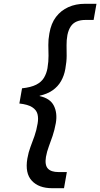

<svg xmlns="http://www.w3.org/2000/svg" viewBox="-20 -831 528 1011"><path d="M255 160Q184 160 147.5 120.5Q111 81 124 4Q130 -30 140.5 -57.5Q151 -85 161.5 -114.5Q172 -144 178 -180Q183 -208 177.5 -230Q172 -252 149.5 -266.5Q127 -281 82 -286L96 -366Q143 -371 170.5 -385Q198 -399 211.5 -421.5Q225 -444 230 -472Q236 -509 235.5 -537.5Q235 -566 234.5 -594Q234 -622 240 -655Q249 -708 275 -742Q301 -776 340 -793.5Q379 -811 427 -811H488L473 -726H430Q404 -726 384.5 -718Q365 -710 353 -692.5Q341 -675 335 -647Q330 -619 330.5 -592.5Q331 -566 331 -536.5Q331 -507 324 -468Q318 -433 301.5 -404Q285 -375 257 -355.5Q229 -336 189 -327V-325Q244 -313 263.5 -274.5Q283 -236 274 -183Q267 -145 257 -115.5Q247 -86 237 -59.5Q227 -33 222 -5Q215 38 232 56.5Q249 75 288 75H332L317 160Z"/></svg>

Font: DM Sans 9pt Medium
Style: Italic
Weight: 500
Italic angle: -10°
Version: Version 4.004;gftools[0.9.30]